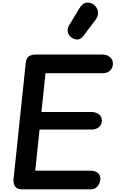

<svg xmlns="http://www.w3.org/2000/svg" viewBox="-20 -1410 901 1430"><path d="M142 0Q107 0 92.2 -22.2Q77.5 -44.5 81 -76.5L172 -944Q175 -976.5 194.5 -990.2Q214 -1004 250 -1004H740.5Q776.5 -1004 798.8 -985Q821 -966 821 -936.5Q821 -906 801 -885.5Q781 -865 747 -865H319L288.5 -576H658.5Q694 -576 716.5 -558.8Q739 -541.5 739 -511Q739 -483.5 718 -464.2Q697 -445 660 -445H274.5L242.5 -139H649.5Q686.5 -139 707 -123.5Q727.5 -108 727.5 -80.5Q727.5 -50.5 708.8 -25.2Q690 0 656 0ZM517.5 -1127Q494.5 -1141 486.2 -1167.2Q478 -1193.5 494.5 -1221L571.5 -1348.5Q595.5 -1388.5 628.2 -1390.2Q661 -1392 684 -1370.5Q707.5 -1349.5 709.8 -1319.5Q712 -1289.5 693.5 -1265L601 -1142.5Q582.5 -1118 560.8 -1116Q539 -1114 517.5 -1127Z"/></svg>

Font: Edu SA Hand Cursive
Style: Regular
Weight: 400
Designer: Tina and Corey Anderson, Eben Sorkin, Mirko Velimirovic
Foundry: Google for Education
Version: Version 2.000